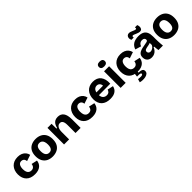

<svg xmlns="http://www.w3.org/2000/svg" viewBox="364 -2424 4322 4322"><g transform="rotate(-45 2525.0 -263.0)"><path d="M311 14Q243 14 191 -5Q139 -24 104 -59.5Q69 -95 50.5 -145Q32 -195 32 -257Q32 -321 50.5 -373Q69 -425 104 -463Q139 -501 190 -521.5Q241 -542 307 -542Q373 -542 421 -521Q469 -500 499.5 -462Q530 -424 541 -374L392 -324Q389 -357 376 -378Q363 -399 342.5 -408.5Q322 -418 298 -418Q273 -418 254 -408Q235 -398 222 -378Q209 -358 202 -329.5Q195 -301 195 -264Q195 -211 208.5 -175.5Q222 -140 248.5 -122Q275 -104 313 -104Q352 -104 374 -120Q396 -136 406 -159.5Q416 -183 418 -206L558 -175Q554 -138 538.5 -103.5Q523 -69 493 -42.5Q463 -16 418.5 -1Q374 14 311 14Z M876 14Q796 14 734.5 -17Q673 -48 638 -110Q603 -172 603 -265Q603 -358 638 -419.5Q673 -481 735 -511.5Q797 -542 877 -542Q957 -542 1019 -511Q1081 -480 1116 -418.5Q1151 -357 1151 -264Q1151 -169 1115 -107Q1079 -45 1016.5 -15.5Q954 14 876 14ZM881 -103Q917 -103 941 -119.5Q965 -136 977 -170Q989 -204 989 -254Q989 -307 976 -343.5Q963 -380 937.5 -399.5Q912 -419 872 -419Q838 -419 813.5 -402.5Q789 -386 777 -352Q765 -318 765 -267Q765 -185 795.5 -144Q826 -103 881 -103Z M1245 0V-318V-528H1375L1377 -373H1397Q1410 -429 1434 -467Q1458 -505 1495 -523.5Q1532 -542 1582 -542Q1675 -542 1723.5 -477Q1772 -412 1772 -270V0H1610V-252Q1610 -334 1586.5 -371.5Q1563 -409 1517 -409Q1479 -409 1454.5 -386Q1430 -363 1418 -325Q1406 -287 1406 -240V0Z M2137 14Q2069 14 2017 -5Q1965 -24 1930 -59.5Q1895 -95 1876.5 -145Q1858 -195 1858 -257Q1858 -321 1876.5 -373Q1895 -425 1930 -463Q1965 -501 2016 -521.5Q2067 -542 2133 -542Q2199 -542 2247 -521Q2295 -500 2325.5 -462Q2356 -424 2367 -374L2218 -324Q2215 -357 2202 -378Q2189 -399 2168.5 -408.5Q2148 -418 2124 -418Q2099 -418 2080 -408Q2061 -398 2048 -378Q2035 -358 2028 -329.5Q2021 -301 2021 -264Q2021 -211 2034.5 -175.5Q2048 -140 2074.5 -122Q2101 -104 2139 -104Q2178 -104 2200 -120Q2222 -136 2232 -159.5Q2242 -183 2244 -206L2384 -175Q2380 -138 2364.5 -103.5Q2349 -69 2319 -42.5Q2289 -16 2244.5 -1Q2200 14 2137 14Z M2710 14Q2644 14 2592 -3.5Q2540 -21 2503.5 -55Q2467 -89 2448 -139Q2429 -189 2429 -254Q2429 -317 2447.5 -370Q2466 -423 2500.5 -461.5Q2535 -500 2585.5 -521Q2636 -542 2699 -542Q2763 -542 2811.5 -521.5Q2860 -501 2891.5 -461Q2923 -421 2938 -363.5Q2953 -306 2948 -232L2535 -229V-313L2856 -316L2799 -277Q2806 -327 2793 -358.5Q2780 -390 2755 -404.5Q2730 -419 2701 -419Q2666 -419 2639.5 -400Q2613 -381 2598 -345Q2583 -309 2583 -257Q2583 -175 2618.5 -138Q2654 -101 2709 -101Q2736 -101 2754 -108.5Q2772 -116 2783.5 -127.5Q2795 -139 2801.5 -153Q2808 -167 2812 -180L2952 -150Q2944 -113 2926.5 -83Q2909 -53 2879.5 -31Q2850 -9 2808.5 2.5Q2767 14 2710 14Z M3046 0V-528H3207V0ZM3127 -602Q3081 -602 3056.5 -621.5Q3032 -641 3032 -677Q3032 -715 3056.5 -734.5Q3081 -754 3127 -754Q3174 -754 3198.5 -734.5Q3223 -715 3223 -678Q3223 -641 3198.5 -621.5Q3174 -602 3127 -602Z M3581 14Q3513 14 3461 -5Q3409 -24 3374 -59.5Q3339 -95 3320.5 -145Q3302 -195 3302 -257Q3302 -321 3320.5 -373Q3339 -425 3374 -463Q3409 -501 3460 -521.5Q3511 -542 3577 -542Q3643 -542 3691 -521Q3739 -500 3769.5 -462Q3800 -424 3811 -374L3662 -324Q3659 -357 3646 -378Q3633 -399 3612.5 -408.5Q3592 -418 3568 -418Q3543 -418 3524 -408Q3505 -398 3492 -378Q3479 -358 3472 -329.5Q3465 -301 3465 -264Q3465 -211 3478.5 -175.5Q3492 -140 3518.5 -122Q3545 -104 3583 -104Q3622 -104 3644 -120Q3666 -136 3676 -159.5Q3686 -183 3688 -206L3828 -175Q3824 -138 3808.5 -103.5Q3793 -69 3763 -42.5Q3733 -16 3688.5 -1Q3644 14 3581 14ZM3440 216 3463 137Q3477 139 3501 142Q3525 145 3549.5 144.5Q3574 144 3591 136.5Q3608 129 3608 112Q3608 107 3606.5 101Q3605 95 3595 90Q3585 85 3560 82Q3535 79 3487 81L3497 -8H3580L3574 42Q3622 42 3651.5 51Q3681 60 3694.5 77Q3708 94 3708 120Q3708 164 3679.5 188Q3651 212 3608.5 221Q3566 230 3520.5 228Q3475 226 3440 216Z M4029 14Q3985 14 3951 -3.5Q3917 -21 3898 -54.5Q3879 -88 3879 -136Q3879 -181 3896.5 -210.5Q3914 -240 3947.5 -257.5Q3981 -275 4028 -286.5Q4075 -298 4135 -307Q4164 -312 4183.5 -316.5Q4203 -321 4213 -331Q4223 -341 4223 -360Q4223 -385 4205 -403Q4187 -421 4147 -421Q4119 -421 4096.5 -411Q4074 -401 4058 -382Q4042 -363 4034 -336L3892 -378Q3905 -420 3928.5 -451Q3952 -482 3985 -502.5Q4018 -523 4060.5 -532.5Q4103 -542 4151 -542Q4231 -542 4281.5 -516.5Q4332 -491 4356.5 -437.5Q4381 -384 4381 -300V-219Q4381 -183 4382.5 -146.5Q4384 -110 4386.5 -73.5Q4389 -37 4393 0H4251Q4247 -23 4243 -55.5Q4239 -88 4237 -122H4218Q4204 -84 4177.5 -52.5Q4151 -21 4113.5 -3.5Q4076 14 4029 14ZM4102 -100Q4120 -100 4138.5 -106.5Q4157 -113 4174 -124.5Q4191 -136 4205 -153Q4219 -170 4226 -190L4224 -269L4246 -264Q4227 -252 4204 -245Q4181 -238 4157.5 -234Q4134 -230 4111.5 -225.5Q4089 -221 4071.5 -214Q4054 -207 4044 -195Q4034 -183 4034 -162Q4034 -134 4053 -117Q4072 -100 4102 -100ZM4251 -587Q4230 -587 4205 -595Q4180 -603 4156 -613.5Q4132 -624 4111.5 -632.5Q4091 -641 4077 -641Q4058 -641 4055 -625.5Q4052 -610 4055 -593H3983Q3964 -630 3967.5 -664Q3971 -698 3993 -719.5Q4015 -741 4049 -741Q4071 -741 4095 -733Q4119 -725 4142.5 -714.5Q4166 -704 4185.5 -696.5Q4205 -689 4218 -689Q4236 -689 4238.5 -705Q4241 -721 4238 -736H4310Q4325 -700 4324 -665.5Q4323 -631 4305 -609Q4287 -587 4251 -587Z M4743 14Q4663 14 4601.5 -17Q4540 -48 4505 -110Q4470 -172 4470 -265Q4470 -358 4505 -419.5Q4540 -481 4602 -511.5Q4664 -542 4744 -542Q4824 -542 4886 -511Q4948 -480 4983 -418.5Q5018 -357 5018 -264Q5018 -169 4982 -107Q4946 -45 4883.5 -15.5Q4821 14 4743 14ZM4748 -103Q4784 -103 4808 -119.5Q4832 -136 4844 -170Q4856 -204 4856 -254Q4856 -307 4843 -343.5Q4830 -380 4804.5 -399.5Q4779 -419 4739 -419Q4705 -419 4680.5 -402.5Q4656 -386 4644 -352Q4632 -318 4632 -267Q4632 -185 4662.5 -144Q4693 -103 4748 -103Z"/></g></svg>

Font: Bricolage Grotesque 96pt ExtraBold ExtraBold
Style: Regular
Weight: 800
Version: Version 1.001;gftools[0.9.33.dev8+g029e19f]